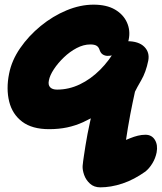

<svg xmlns="http://www.w3.org/2000/svg" viewBox="-20 -545 695 825"><path d="M411 260Q384 260 366.5 244Q349 228 341.5 206.5Q334 185 335 168Q337 147 340.5 125Q344 103 347.5 79.5Q351 56 356 31Q361 6 366.5 -19.5Q372 -45 378 -71L406 -57Q370 -35 337 -20Q304 -5 268.5 2.5Q233 10 191 10Q118 10 75.5 -22Q33 -54 19.5 -108.5Q6 -163 19 -228Q30 -285 66.5 -338Q103 -391 155 -433.5Q207 -476 266 -500.5Q325 -525 382 -525Q438 -525 474 -504Q510 -483 525.5 -448.5Q541 -414 533 -375Q528 -347 501 -326Q474 -305 442 -305Q431 -305 421.5 -311Q412 -317 407 -333Q403 -344 394 -349Q385 -354 368 -354Q339 -354 309.5 -338.5Q280 -323 254.5 -298.5Q229 -274 211.5 -247.5Q194 -221 190 -199Q186 -180 195.5 -170Q205 -160 225 -160Q276 -160 323 -182.5Q370 -205 410 -245Q450 -285 479 -337Q487 -351 498.5 -359.5Q510 -368 526 -368Q576 -368 600 -344Q624 -320 617 -284Q607 -235 587 -200.5Q567 -166 560 -151Q555 -128 550 -104.5Q545 -81 540 -54.5Q535 -28 529.5 4.5Q524 37 518 78L502 64Q522 56 539 49Q556 42 572.5 38Q589 34 605 34Q632 34 645.5 56Q659 78 653 110Q648 135 635 156.5Q622 178 605 192Q581 209 556.5 222Q532 235 506.5 243.5Q481 252 457 256Q433 260 411 260Z"/></svg>

Font: Shantell Sans ExtraBold
Style: Italic
Weight: 800
Italic angle: -11°
Designer: Stephen Nixon, Anya Danilova, Shantell Martin
Foundry: Arrow Type
Version: Version 1.011;[c5ecc13dd]